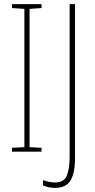

<svg xmlns="http://www.w3.org/2000/svg" viewBox="-20 -734 459 929"><path d="M181 0H38V-19L98 -22V-691L38 -695V-714H181V-695L123 -691V-22L181 -19ZM246 175Q214 175 188 163V138Q202 142 216.5 145.5Q231 149 246 149Q290 149 303.5 115.5Q317 82 317 23V-714H343V30Q343 104 321 139.5Q299 175 246 175Z"/></svg>

Font: Noto Sans Sinhala UI ExtraCondensed Thin
Style: Regular
Weight: 100
Width: 2
Designer: Jelle Bosma - Monotype Design Team
Foundry: Monotype Imaging Inc.
Version: Version 2.006; ttfautohint (v1.8.4.7-5d5b)